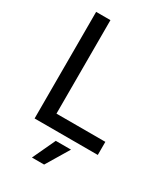

<svg xmlns="http://www.w3.org/2000/svg" viewBox="-218 -796 951 1092"><g transform="rotate(30 257.5 -250.0)"><path d="M80 -700H174V-86H495V0H80ZM248 50H348L258 200H178Z"/></g></svg>

Font: PT Root UI Medium
Style: Regular
Weight: 500
Designer: Vitaly Kuzmin
Foundry: ParaType Ltd.
Version: Version 2.001G